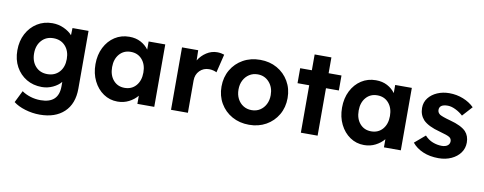

<svg xmlns="http://www.w3.org/2000/svg" viewBox="-71 -1017 4035 1602"><g transform="rotate(10 1946.5 -216.5)"><path d="M312 230Q249 230 188 211.5Q127 193 89 163L139 62Q170 84 211.5 97Q253 110 298 110Q451 110 451 -34V-72Q426 -41 382 -20.5Q338 0 290 0Q216 0 159 -34Q102 -68 69 -128Q36 -188 36 -267Q36 -346 68.5 -407.5Q101 -469 157.5 -504.5Q214 -540 286 -540Q338 -540 383.5 -519Q429 -498 455 -468L457 -529H593V-40Q593 89 518 159.5Q443 230 312 230ZM316 -114Q379 -114 417 -155.5Q455 -197 455 -266Q455 -334 417 -376Q379 -418 316 -418Q254 -418 216 -375.5Q178 -333 178 -266Q178 -198 216 -156Q254 -114 316 -114Z M932 10Q866 10 813 -26Q760 -62 729 -124.5Q698 -187 698 -266Q698 -346 729.5 -408Q761 -470 815 -505Q869 -540 938 -540Q993 -540 1034.5 -518Q1076 -496 1102 -460V-529H1243V0H1100V-69Q1072 -35 1028.5 -12.5Q985 10 932 10ZM971 -113Q1031 -113 1067.5 -155Q1104 -197 1104 -266Q1104 -334 1067.5 -376Q1031 -418 971 -418Q912 -418 875.5 -376Q839 -334 839 -266Q839 -197 875.5 -155Q912 -113 971 -113Z M1385 0V-529H1522L1524 -443Q1550 -486 1592 -513Q1634 -540 1682 -540Q1699 -540 1715 -537Q1731 -534 1742 -530L1704 -374Q1693 -380 1675.5 -384.5Q1658 -389 1640 -389Q1592 -389 1560 -356.5Q1528 -324 1528 -274V0Z M2047 10Q1966 10 1902.5 -25.5Q1839 -61 1802.5 -123.5Q1766 -186 1766 -265Q1766 -344 1802.5 -406.5Q1839 -469 1902.5 -504.5Q1966 -540 2047 -540Q2127 -540 2190 -504.5Q2253 -469 2289.5 -406.5Q2326 -344 2326 -265Q2326 -186 2289.5 -123.5Q2253 -61 2190 -25.5Q2127 10 2047 10ZM2047 -114Q2087 -114 2117.5 -133.5Q2148 -153 2165.5 -187Q2183 -221 2183 -265Q2183 -331 2144.5 -374Q2106 -417 2047 -417Q2007 -417 1976 -397Q1945 -377 1927.5 -343Q1910 -309 1910 -265Q1910 -221 1927.5 -187Q1945 -153 1976 -133.5Q2007 -114 2047 -114Z M2485 0V-402H2386V-529H2485V-663H2627V-529H2736V-402H2627V0Z M3021 10Q2955 10 2902 -26Q2849 -62 2818 -124.5Q2787 -187 2787 -266Q2787 -346 2818.5 -408Q2850 -470 2904 -505Q2958 -540 3027 -540Q3082 -540 3123.5 -518Q3165 -496 3191 -460V-529H3332V0H3189V-69Q3161 -35 3117.5 -12.5Q3074 10 3021 10ZM3060 -113Q3120 -113 3156.5 -155Q3193 -197 3193 -266Q3193 -334 3156.5 -376Q3120 -418 3060 -418Q3001 -418 2964.5 -376Q2928 -334 2928 -266Q2928 -197 2964.5 -155Q3001 -113 3060 -113Z M3652 10Q3578 10 3520.5 -14.5Q3463 -39 3428 -82L3517 -158Q3547 -125 3585 -110.5Q3623 -96 3661 -96Q3692 -96 3710 -109.5Q3728 -123 3728 -146Q3728 -168 3710 -180Q3692 -192 3625 -210Q3525 -236 3482 -280Q3445 -321 3445 -380Q3445 -428 3473 -464Q3501 -500 3547.5 -520Q3594 -540 3649 -540Q3711 -540 3766.5 -518Q3822 -496 3860 -458L3784 -374Q3756 -400 3720 -417.5Q3684 -435 3654 -435Q3583 -435 3583 -387Q3583 -364 3604 -349Q3614 -343 3636 -335Q3658 -327 3695 -317Q3790 -292 3830 -251Q3863 -215 3863 -159Q3863 -110 3835.5 -72Q3808 -34 3760 -12Q3712 10 3652 10Z"/></g></svg>

Font: Lexend Deca SemiBold
Style: Regular
Weight: 600
Designer: Bonnie Shaver-Troup, Thomas Jockin
Foundry: Lexend
Version: Version 1.008; ttfautohint (v1.8.4.7-5d5b)